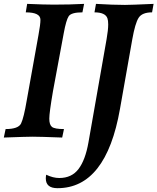

<svg xmlns="http://www.w3.org/2000/svg" viewBox="-34 -712 817 996"><path d="M288.6 1.5Q172.9 -2.9 135.3 -2.9Q105 -2.9 -14.2 1.5L-4.9 -42.5Q61 -42.5 75.2 -71.3Q89.4 -100.1 105 -192.9L165.5 -529.8Q175.8 -585 175.8 -609.4Q175.8 -647.9 99.6 -647.9L106.9 -691.9Q197.3 -688 245.1 -688Q329.1 -688 402.3 -691.9L393.6 -647.9Q335.4 -647.9 322.3 -627.7Q309.1 -607.4 296.9 -541L240.7 -238.3Q221.7 -127.4 221.7 -96.2Q221.7 -64.5 235.8 -53.5Q250 -42.5 297.9 -42.5ZM264.2 264.2Q203.6 264.2 203.6 213.4Q203.6 204.6 205.6 194.3Q241.2 211.4 273.4 211.4Q337.9 211.4 373.3 164.8Q408.7 118.2 424.8 26.9L519 -509.3Q527.3 -556.6 527.3 -585Q527.3 -605.5 523.4 -616.7Q512.7 -647.9 456.1 -647.9L463.9 -691.9Q553.7 -686.5 614.3 -686.5Q644.5 -686.5 762.7 -691.9L754.9 -647.9Q703.1 -647.9 685.1 -619.6Q667 -591.3 652.3 -508.3L588.4 -147Q516.1 264.2 264.2 264.2Z"/></svg>

Font: Kelvinch
Style: Bold Italic
Weight: 700
Italic angle: -10°
Designer: Paul James Miller
Foundry: High-Logic / Made with FontCreator
Version: Version 3.30 September 23, 2016